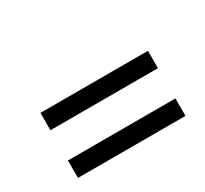

<svg xmlns="http://www.w3.org/2000/svg" viewBox="-97 -729 744 698"><g transform="rotate(-30 275.5 -379.5)"><path d="M49.8 -366.7V-439.5H501V-366.7ZM49.8 -166.5V-239.7H501V-166.5ZM333.5 -591.8Z"/></g></svg>

Font: Noto Sans Gujarati UI
Style: Regular
Weight: 400
Designer: Monotype Design Team
Foundry: Monotype Imaging Inc.
Version: Version 1.03